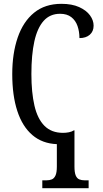

<svg xmlns="http://www.w3.org/2000/svg" viewBox="-20 -744 537 1003"><path d="M201 239V198H223Q239 198 251 193Q263 188 270 172.5Q277 157 277 126V9Q201 6 149 -38.5Q97 -83 70.5 -164Q44 -245 44 -357Q44 -465 72.5 -548Q101 -631 158 -677.5Q215 -724 301 -724Q356 -724 393.5 -707Q431 -690 450 -664Q469 -638 469 -610Q469 -580 449 -562.5Q429 -545 395 -545Q395 -579 385 -608Q375 -637 352.5 -654.5Q330 -672 294 -672Q241 -672 208 -635Q175 -598 159.5 -528Q144 -458 144 -357Q144 -261 160 -192Q176 -123 212.5 -86.5Q249 -50 309 -50Q325 -50 340 -53Q355 -56 366 -63H369V126Q369 157 375.5 172.5Q382 188 394 193Q406 198 422 198H443V239Z"/></svg>

Font: Noto Serif ExtraCondensed
Style: Regular
Weight: 400
Width: 2
Designer: Monotype Design Team
Foundry: Monotype Imaging Inc.
Version: Version 2.013